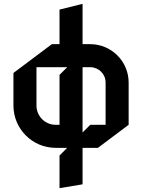

<svg xmlns="http://www.w3.org/2000/svg" viewBox="-20 -750 740 1000"><path d="M530 -100H450L410 -60V-400H450C494.2 -400 530 -364.2 530 -320ZM270 20H330L290 60V230L410 210V20H490L650 -100V-320C650 -430.4 560.4 -520 450 -520H410V-730L290 -700V-520H250L50 -370V-200C50 -78.6 148.6 20 270 20ZM170 -400H330L290 -360V-100H270C214.8 -100 170 -144.8 170 -200Z"/></svg>

Font: Abibas
Style: Medium
Weight: 500
Version: Version 0.3